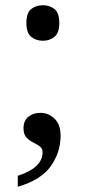

<svg xmlns="http://www.w3.org/2000/svg" viewBox="-20 -561 326 735"><path d="M48 112Q81 101 102 87.5Q123 74 133 57.5Q143 41 143 22Q143 7 132 -1Q121 -9 106.5 -16Q92 -23 81 -35Q70 -47 70 -70Q70 -99 88.5 -114Q107 -129 135 -129Q166 -129 189 -106.5Q212 -84 212 -42Q212 22 174.5 75Q137 128 48 154ZM144 -405Q118 -405 99.5 -420Q81 -435 81 -473Q81 -512 99.5 -526.5Q118 -541 144 -541Q170 -541 188.5 -526.5Q207 -512 207 -473Q207 -435 188.5 -420Q170 -405 144 -405Z"/></svg>

Font: Noto Rashi Hebrew
Style: Regular
Weight: 400
Version: Version 1.006